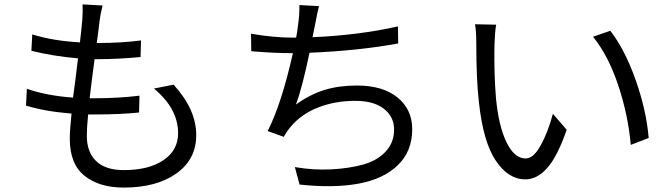

<svg xmlns="http://www.w3.org/2000/svg" viewBox="-20 -808 3040 869"><path d="M676.8 -407.2 765.6 -424.8Q868.2 -312.5 868.2 -196.3Q868.2 -86.9 778.3 -22.9Q688.5 41 540 41Q429.7 41 362.8 -12.2Q295.9 -65.4 295.9 -179.7Q295.9 -218.8 303.7 -293.9Q182.6 -303.7 97.7 -330.1L101.6 -406.2Q190.4 -375 310.5 -366.2Q314.5 -394.5 322.3 -455.1Q330.1 -515.6 333 -543.9Q219.7 -553.7 122.1 -578.1L126 -652.3Q219.7 -623 341.8 -616.2Q349.6 -683.6 352.5 -718.8Q355.5 -758.8 353.5 -788.1L444.3 -783.2Q434.6 -744.1 430.7 -713.9Q429.7 -702.1 425.3 -668.5Q420.9 -634.8 418 -613.3Q531.2 -613.3 618.2 -625L616.2 -549.8Q510.7 -540 415 -540H408.2Q397.5 -463.9 385.7 -363.3H405.3Q518.6 -363.3 611.3 -375L609.4 -298.8Q524.4 -290 415 -290H378.9Q373 -231.4 373 -192.4Q373 -120.1 415 -79.1Q457 -38.1 540 -38.1Q653.3 -38.1 719.7 -83Q786.1 -127.9 786.1 -205.1Q786.1 -316.4 676.8 -407.2Z M1781.2 -688.5 1782.2 -611.3Q1600.6 -578.1 1380.9 -569.3Q1346.7 -406.2 1319.3 -335Q1383.8 -380.9 1448.7 -400.9Q1513.7 -420.9 1595.7 -420.9Q1712.9 -420.9 1779.3 -366.7Q1845.7 -312.5 1845.7 -223.6Q1845.7 -123 1780.3 -60.1Q1714.8 2.9 1601.6 23.4Q1488.3 43.9 1335.9 27.3L1314.5 -51.8Q1399.4 -37.1 1480.5 -41.5Q1561.5 -45.9 1624.5 -63.5Q1687.5 -81.1 1725.6 -122.1Q1763.7 -163.1 1763.7 -221.7Q1763.7 -279.3 1717.8 -315.4Q1671.9 -351.6 1587.9 -351.6Q1497.1 -351.6 1420.4 -321.8Q1343.8 -292 1295.9 -234.4Q1276.4 -211.9 1264.6 -188.5L1191.4 -214.8Q1253.9 -336.9 1305.7 -567.4H1304.7Q1218.8 -567.4 1117.2 -576.2L1116.2 -655.3Q1219.7 -637.7 1303.7 -637.7H1320.3Q1326.2 -668 1330.1 -703.1Q1335.9 -745.1 1335 -785.2L1423.8 -780.3Q1416 -750 1406.2 -697.3Q1396.5 -650.4 1394.5 -639.6Q1602.5 -648.4 1781.2 -688.5Z M2129.9 -698.2 2225.6 -696.3Q2219.7 -662.1 2217.8 -599.6Q2215.8 -471.7 2224.6 -366.2Q2236.3 -239.3 2272 -165Q2307.6 -90.8 2359.4 -90.8Q2394.5 -90.8 2427.2 -149.9Q2460 -209 2482.4 -293L2544.9 -220.7Q2502.9 -99.6 2457 -47.9Q2411.1 3.9 2357.4 3.9Q2281.2 3.9 2224.1 -80.6Q2167 -165 2147.5 -345.7Q2135.7 -449.2 2135.7 -610.4Q2135.7 -668.9 2129.9 -698.2ZM2664.1 -641.6 2742.2 -668.9Q2808.6 -583 2856.9 -446.3Q2905.3 -309.6 2916 -183.6L2835 -152.3Q2822.3 -291 2777.3 -424.3Q2732.4 -557.6 2664.1 -641.6Z"/></svg>

Font: Gen Shin Gothic Regular
Style: Regular
Weight: 400
Designer: [Source Han Sans]
Ryoko NISHIZUKA  (kana & ideographs); Paul D. Hunt (Latin, Greek & Cyrillic); Wenlong ZHANG  (bopomofo
Version: Version 1.002.20150607